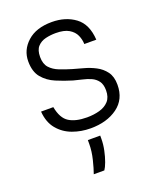

<svg xmlns="http://www.w3.org/2000/svg" viewBox="-145 -642 780 956"><g transform="rotate(-20 245.0 -164.0)"><path d="M248.5 8.5Q198.5 8.5 153.5 -8Q108.5 -24.5 78.5 -60.5Q48.5 -96.5 44 -154.5H109Q120.5 -92.5 155.5 -70.8Q190.5 -49 250 -49Q286 -49 316.5 -57.5Q347 -66 365.8 -86.5Q384.5 -107 384.5 -143.5Q384.5 -175 371.2 -192.8Q358 -210.5 337.2 -219.8Q316.5 -229 292.5 -234.2Q268.5 -239.5 247 -245.5Q203.5 -258.5 162.8 -275.8Q122 -293 95.8 -324.5Q69.5 -356 69.5 -411Q69.5 -471 116.2 -513.2Q163 -555.5 246 -555.5Q319 -555.5 369.5 -518Q420 -480.5 425 -397H361.5Q361 -421 350.8 -444Q340.5 -467 315.5 -482Q290.5 -497 245.5 -497Q218 -497 192 -490.8Q166 -484.5 149.2 -466.2Q132.5 -448 132.5 -411.5Q132.5 -374.5 151 -354Q169.5 -333.5 199.5 -321.8Q229.5 -310 263.5 -300Q287 -293 318.2 -284.8Q349.5 -276.5 379 -261.2Q408.5 -246 428 -219.8Q447.5 -193.5 447.5 -150.5Q447.5 -73.5 391.2 -32.5Q335 8.5 248.5 8.5ZM184 228.5Q193.5 202.5 204 160Q214.5 117.5 214.5 78.5V58.5H280V75Q280 104.5 273.5 135.5Q267 166.5 257.8 191.5Q248.5 216.5 240 228.5Z"/></g></svg>

Font: Spline Sans Light
Style: Regular
Weight: 300
Designer: Eben Sorkin, Mirko Velimirovic
Foundry: Sorkin Type
Version: Version 1.000; ttfautohint (v1.8.3)